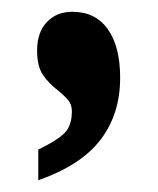

<svg xmlns="http://www.w3.org/2000/svg" viewBox="-20 -667 268 326"><path d="M45 -413Q76 -428 89 -440.5Q102 -453 102 -478Q102 -489 96.5 -496Q91 -503 79 -513Q62 -526 52.5 -540.5Q43 -555 43 -581Q43 -612 59.5 -629.5Q76 -647 103 -647Q142 -647 163 -617.5Q184 -588 184 -535Q184 -473 150.5 -429.5Q117 -386 45 -361Z"/></svg>

Font: Noto Serif Hebrew CondExtraBold
Style: Regular
Weight: 800
Width: 3
Designer: Monotype Design Team
Foundry: Monotype Imaging Inc.
Version: Version 1.000